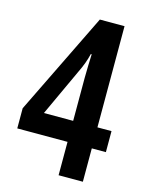

<svg xmlns="http://www.w3.org/2000/svg" viewBox="-110 -787 660 856"><g transform="rotate(15 220.0 -359.0)"><path d="M245 -154V0H357V-154H422V-251H357V-718H243L13 -247V-154ZM245 -251H110L209 -465C228 -504 236 -527 244 -559H248C247 -540 245 -474 245 -450Z"/></g></svg>

Font: Noto Sans Devanagari ExtraCondensed SemiBold
Style: Regular
Weight: 600
Width: 2
Designer: Jelle Bosma - Monotype Design Team
Foundry: Monotype Imaging Inc.
Version: Version 2.004